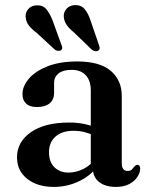

<svg xmlns="http://www.w3.org/2000/svg" viewBox="-20 -724 591 756"><path d="M345.5 -62.5V-72.5L337.5 -75V-367Q337.5 -406.5 317.8 -427.8Q298 -449 262 -449Q228 -449 210.5 -434.8Q193 -420.5 193 -400.5V-358.5Q193 -331.5 175.2 -317Q157.5 -302.5 125.5 -302.5Q97.5 -302.5 83 -316Q68.5 -329.5 68.5 -353Q68.5 -384.5 93.5 -414Q118.5 -443.5 166.8 -462.8Q215 -482 284.5 -482Q373 -482 416.2 -445Q459.5 -408 459.5 -346V-80.5Q459.5 -65.5 465.5 -58.2Q471.5 -51 482 -51Q494 -51 499.2 -56.5Q504.5 -62 508.5 -67.5Q511.5 -70.5 514.2 -72.8Q517 -75 521 -75Q526.5 -75 529.2 -71Q532 -67 532 -60Q532 -44.5 521.2 -27.8Q510.5 -11 489.2 0.5Q468 12 436.5 12Q394.5 12 370 -7.5Q345.5 -27 345.5 -62.5ZM47 -104.5Q47 -165 101.2 -203.2Q155.5 -241.5 252.5 -241.5Q286 -241.5 313.2 -235.5Q340.5 -229.5 361 -220L351.5 -190.5Q332.5 -198.5 312.8 -203.8Q293 -209 269.5 -209Q224.5 -209 198.8 -186.5Q173 -164 173 -124.5Q173 -86 194.5 -65.2Q216 -44.5 249.5 -44.5Q279.5 -44.5 307.2 -58.2Q335 -72 354.5 -97L365.5 -71Q336.5 -31.5 290.2 -9.8Q244 12 192 12Q127.5 12 87.2 -19.8Q47 -51.5 47 -104.5ZM188 -641 221.5 -548.5Q224.5 -542 225 -536.5Q225.5 -531 220.5 -526.5Q216 -523 209 -523.8Q202 -524.5 196 -528.5L124.5 -594.5Q104.5 -609.5 93.2 -624.2Q82 -639 81 -658Q79.5 -675 91.8 -688.8Q104 -702.5 125 -703Q149 -704 163 -687Q177 -670 188 -641ZM338 -639 369.5 -547Q372.5 -540 372.5 -534.2Q372.5 -528.5 367 -525Q362.5 -521.5 355.8 -522.5Q349 -523.5 342.5 -527.5L272 -595.5Q253 -611 242.5 -626Q232 -641 231 -660Q230.5 -677.5 243 -690.5Q255.5 -703.5 276.5 -704Q301 -704 314.8 -686.5Q328.5 -669 338 -639Z"/></svg>

Font: Fraunces Medium
Style: Regular
Weight: 500
Version: Version 1.000;[b76b70a41]